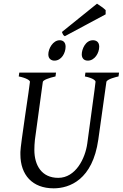

<svg xmlns="http://www.w3.org/2000/svg" viewBox="-20 -1010 668 1045"><path d="M91 -170C91 -58 156 15 272 15C359 15 484 -32 515 -250L559 -564C561 -579 615 -592 625 -594L628 -615H445L442 -594C491 -584 500 -570 500 -565C500 -563 500 -557 455 -229C444 -148 392 -42 297 -42C207 -42 167 -110 167 -194C167 -211 168 -230 170 -249L213 -564C214 -574 246 -586 282 -594L285 -615H85L82 -594C122 -586 143 -573 143 -565C143 -551 91 -219 91 -183ZM305 -791C268 -791 243 -745 243 -714C243 -687 263 -680 276 -680C315 -680 337 -722 337 -756C337 -782 321 -791 305 -791ZM486 -791C445 -791 425 -742 425 -714C425 -699 432 -680 458 -680C495 -680 520 -721 520 -756C520 -784 501 -791 486 -791ZM555 -932V-955C549 -961 540 -968 533 -973L508 -990L317 -836C323 -821 324 -818 333 -813Z"/></svg>

Font: Temporarium
Style: Italic
Weight: 400
Italic angle: -7°
Version: Version 1.1